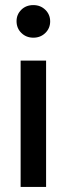

<svg xmlns="http://www.w3.org/2000/svg" viewBox="-20 -734 262 754"><path d="M61 0V-496H161V0ZM111 -586Q83 -586 64 -604.5Q45 -623 45 -651Q45 -677 63.5 -695.5Q82 -714 111 -714Q139 -714 158 -695.5Q177 -677 177 -650Q177 -623 158 -604.5Q139 -586 111 -586Z"/></svg>

Font: DM Sans 9pt 36pt Medium
Style: Regular
Weight: 500
Version: Version 4.004;gftools[0.9.30]